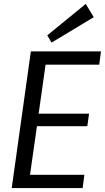

<svg xmlns="http://www.w3.org/2000/svg" viewBox="-20 -963 537 983"><path d="M114 -68H412L403 0H40L138 -700H497L488 -632H194L221 -686L173 -347L158 -381H436L427 -317H149L174 -351L126 -14ZM460 -875 244 -745 222 -782 419 -943Z"/></svg>

Font: Pathway Extreme SemiCondensed
Style: Italic
Weight: 400
Width: 4
Italic angle: -8°
Version: Version 1.001;gftools[0.9.26]